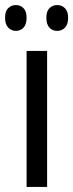

<svg xmlns="http://www.w3.org/2000/svg" viewBox="-40 -738 289 758"><path d="M146 0H65V-537H146ZM-20 -668Q-20 -694 -7.5 -706Q5 -718 23 -718Q41 -718 53 -705.5Q65 -693 65 -668Q65 -642 53 -629Q41 -616 23 -616Q5 -616 -7.5 -629Q-20 -642 -20 -668ZM143 -668Q143 -694 155.5 -706Q168 -718 186 -718Q204 -718 216.5 -705.5Q229 -693 229 -668Q229 -642 216.5 -629Q204 -616 186 -616Q167 -616 155 -629Q143 -642 143 -668Z"/></svg>

Font: Noto Sans Myanmar ExtraCondensed
Style: Regular
Weight: 400
Width: 2
Designer: Monotype Design Team
Foundry: Monotype Imaging Inc.
Version: Version 2.107; ttfautohint (v1.8.4.7-5d5b)